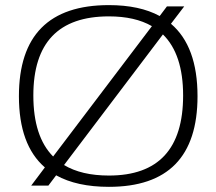

<svg xmlns="http://www.w3.org/2000/svg" viewBox="-20 -723 843 748"><path d="M229.5 -80.1Q297.4 -39.1 404.3 -39.1Q693.4 -39.1 693.4 -351.1Q693.4 -511.7 614.7 -588.9ZM187 -113.3 571.8 -621.1Q505.9 -659.2 404.3 -659.2Q109.9 -659.2 109.9 -351.1Q109.9 -190.9 187 -113.3ZM198.7 -40 168.5 0H101.6L154.8 -70.8Q53.7 -158.2 53.7 -348.1Q53.7 -703.1 404.3 -703.1Q523.9 -703.1 602.1 -660.6L630.4 -698.2H697.8L646 -630.4Q749.5 -542.5 749.5 -348.1Q749.5 4.9 404.3 4.9Q279.3 4.9 198.7 -40Z"/></svg>

Font: Voltera Light
Style: Light
Weight: 300
Designer: Bernd Montag
Version: Version 1.301